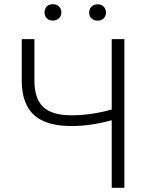

<svg xmlns="http://www.w3.org/2000/svg" viewBox="-20 -898 706 918"><path d="M574.7 -710.9V0H514.2V-323.2Q414.1 -295.4 321.8 -295.4Q200.7 -295.4 143.1 -347.7Q85.4 -399.9 84 -508.3V-710.9H144.5V-511.7Q145 -425.3 187.3 -386Q229.5 -346.7 321.8 -346.7Q415 -346.7 514.2 -374.5V-710.9ZM192.9 -838.4Q192.9 -855 203.4 -866.5Q213.9 -877.9 232.9 -877.9Q251.5 -877.9 262.5 -866.5Q273.4 -855 273.4 -838.4Q273.4 -822.3 262.5 -811Q251.5 -799.8 232.9 -799.8Q213.9 -799.8 203.4 -811Q192.9 -822.3 192.9 -838.4ZM406.2 -837.9Q406.2 -854.5 417 -866Q427.7 -877.4 446.3 -877.4Q465.3 -877.4 476.1 -866Q486.8 -854.5 486.8 -837.9Q486.8 -821.8 476.1 -810.5Q465.3 -799.3 446.3 -799.3Q427.7 -799.3 417 -810.5Q406.2 -821.8 406.2 -837.9Z"/></svg>

Font: RobotoInd Light
Style: Regular
Weight: 300
Designer: Google
Version: Version 2.001151; 2014